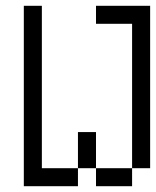

<svg xmlns="http://www.w3.org/2000/svg" viewBox="-20 -645 540 665"><path d="M62.5 -625Q62.5 -625 62.5 0H250V-62.5H125V-625ZM250 -62.5H312.5V0H437.5V-62.5H312.5Q312.5 -62.5 312.5 -187.5H250Q250 -187.5 250 -62.5ZM437.5 -62.5H500V-625H312.5V-562.5H437.5Q437.5 -562.5 437.5 -62.5Z"/></svg>

Font: CalcUnifontExMono
Style: Regular
Weight: 500
Version: Version 15.0.06